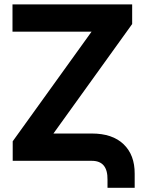

<svg xmlns="http://www.w3.org/2000/svg" viewBox="-20 -748 674 893"><path d="M405.8 -600.6H38.1V-727.5H594.7V-636.2L228.5 -127H407.2Q502.9 -127 554.9 -77.1Q606.9 -27.3 606.4 60.1V125.5H480V87.9Q481.4 0 407.2 0H39.1V-90.8Z"/></svg>

Font: Inter Tight Stencil
Style: Bold
Weight: 700
Designer: Rasmus Andersson
Foundry: rsms
Version: Version 3.004;Glyphs 3.1.2 (3151)